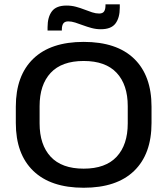

<svg xmlns="http://www.w3.org/2000/svg" viewBox="-20 -846 767 880"><path d="M363.5 14.5Q212.5 14.5 132.5 -62.8Q52.5 -140 52.5 -282.5V-357Q52.5 -499.5 132.5 -576.8Q212.5 -654 363.5 -654Q515 -654 594.8 -576.8Q674.5 -499.5 674.5 -357V-282.5Q674.5 -140 594.8 -62.8Q515 14.5 363.5 14.5ZM363.5 -73Q464 -73 514.8 -127.8Q565.5 -182.5 565.5 -280.5V-359.5Q565.5 -457.5 514.8 -512Q464 -566.5 363.5 -566.5Q263 -566.5 212.2 -512Q161.5 -457.5 161.5 -359.5V-280.5Q161.5 -182.5 212.2 -127.8Q263 -73 363.5 -73ZM442 -712Q420.5 -712 400 -717.5Q379.5 -723 360.8 -730Q342 -737 325 -742.5Q308 -748 293 -748Q277 -748 270.2 -738.5Q263.5 -729 263.5 -711V-706H198V-721.5Q198 -767.5 217.8 -794Q237.5 -820.5 285 -820.5Q307.5 -820.5 328 -815Q348.5 -809.5 367 -802.2Q385.5 -795 402.2 -789.5Q419 -784 434.5 -784Q450.5 -784 457 -793.5Q463.5 -803 463.5 -821.5V-826H529V-810.5Q529 -764.5 509.2 -738.2Q489.5 -712 442 -712Z"/></svg>

Font: Anek Gujarati SemiExpanded Medium
Style: Regular
Weight: 500
Width: 6
Designer: Mrunmayee Ghaisas (Gujarati), Yesha Goshar (Latin)
Foundry: Ek Type
Version: Version 1.003